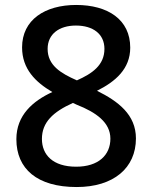

<svg xmlns="http://www.w3.org/2000/svg" viewBox="-20 -744 615 774"><path d="M287 -724C161 -724 69 -664 69 -553C69 -466 123 -413 191 -373C113 -337 46 -280 46 -183C46 -63 130 10 289 10C438 10 528 -67 528 -186C528 -282 456 -336 371 -378C445 -415 505 -466 505 -552C505 -665 415 -724 287 -724ZM286 -641C355 -641 401 -607 401 -547C401 -481 351 -447 290 -420C224 -449 172 -481 172 -547C172 -607 219 -641 286 -641ZM149 -184C149 -251 194 -293 274 -329L289 -322C368 -291 425 -250 425 -185C425 -119 377 -72 287 -72C193 -72 149 -120 149 -184Z"/></svg>

Font: Noto Sans Cherokee Medium
Style: Regular
Weight: 500
Designer: Monotype Design Team
Foundry: Monotype Imaging Inc.
Version: Version 2.001